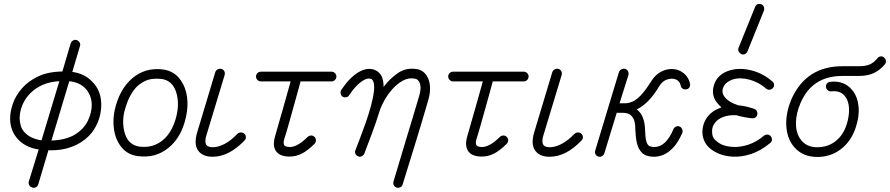

<svg xmlns="http://www.w3.org/2000/svg" viewBox="-20 -760 4394 948"><path d="M139 166Q129 163 124.5 154.5Q120 146 122 137L171 -22Q110 -31 73 -68Q30 -111 30 -175Q30 -210 44 -249.5Q58 -289 88.5 -324Q119 -359 168 -382.5Q217 -406 288 -407L329 -546Q333 -556 341.5 -560.5Q350 -565 359 -562Q368 -559 373 -550.5Q378 -542 375 -533L337 -405Q366 -401 390.5 -389.5Q415 -378 434 -358Q480 -314 480 -242Q480 -199 463.5 -158Q447 -117 418 -88Q383 -53 333 -34.5Q283 -16 221 -18H219L169 150Q166 160 157.5 164.5Q149 169 139 166ZM234 -66Q307 -69 350.5 -96Q394 -123 413.5 -163Q433 -203 433 -242Q433 -266 424 -288Q415 -310 400 -325Q371 -354 322 -359ZM185 -67 273 -359Q228 -357 192 -341.5Q156 -326 130 -300Q105 -275 91 -242.5Q77 -210 77 -175Q77 -160 82.5 -139.5Q88 -119 106 -102Q133 -75 185 -67Z M663 11Q606 5 573 -42Q550 -74 543 -120Q536 -166 546 -215Q569 -319 633 -373.5Q697 -428 785 -417Q842 -409 873 -363Q897 -329 903.5 -281.5Q910 -234 898 -181Q876 -82 812 -30Q748 22 663 11ZM670 -36Q736 -28 784.5 -68.5Q833 -109 852 -191Q862 -234 857 -272.5Q852 -311 835 -336Q814 -365 778 -370Q729 -376 695 -359.5Q661 -343 640.5 -314.5Q620 -286 609 -256Q598 -226 593 -205Q585 -167 590 -130.5Q595 -94 611 -70Q632 -41 670 -36Z M1030 14Q980 14 958 -17Q936 -48 954 -108L1043 -404Q1046 -413 1055 -417.5Q1064 -422 1073 -420Q1083 -417 1087.5 -408.5Q1092 -400 1089 -389L1000 -95Q988 -60 1000 -43Q1005 -37 1014 -35Q1023 -33 1030 -33Q1059 -33 1091 -50.5Q1123 -68 1152 -99Q1160 -106 1169.5 -106Q1179 -106 1186 -100Q1194 -93 1194 -83Q1194 -73 1187 -66Q1110 14 1030 14Z M1410 13Q1361 13 1342.5 -14Q1324 -41 1339 -90Q1345 -112 1355.5 -148Q1366 -184 1377.5 -224.5Q1389 -265 1399 -301Q1409 -337 1415 -358H1268Q1258 -358 1251 -365.5Q1244 -373 1244 -382Q1244 -392 1251 -399Q1258 -406 1268 -406H1617Q1627 -406 1634 -399Q1641 -392 1641 -382Q1641 -373 1634 -365.5Q1627 -358 1617 -358H1464Q1460 -343 1450 -306.5Q1440 -270 1427.5 -225.5Q1415 -181 1403.5 -140Q1392 -99 1384 -75Q1377 -53 1384 -42Q1389 -37 1397 -35.5Q1405 -34 1410 -34Q1449 -34 1499 -84Q1507 -91 1516.5 -91Q1526 -91 1533 -84Q1540 -77 1540 -67Q1540 -57 1533 -50Q1500 -17 1471 -2Q1442 13 1410 13Z M1938 166Q1929 163 1924.5 154.5Q1920 146 1923 136Q1934 100 1949.5 47.5Q1965 -5 1983 -64.5Q2001 -124 2018.5 -181.5Q2036 -239 2049 -284Q2061 -323 2054 -346Q2047 -369 2027 -372Q1997 -377 1969.5 -362Q1942 -347 1918.5 -321Q1895 -295 1877.5 -263.5Q1860 -232 1851 -202Q1838 -159 1818.5 -106.5Q1799 -54 1779 -2Q1775 7 1766 11.5Q1757 16 1749 12Q1739 9 1735 -0.5Q1731 -10 1735 -19Q1744 -42 1758 -78.5Q1772 -115 1786.5 -156.5Q1801 -198 1812 -238.5Q1823 -279 1826.5 -311.5Q1830 -344 1822 -360Q1818 -369 1813 -370Q1793 -378 1763 -356Q1733 -334 1704 -290Q1700 -282 1690 -280Q1680 -278 1671 -283Q1664 -288 1662 -298Q1660 -308 1665 -316Q1705 -376 1748.5 -402.5Q1792 -429 1830 -415Q1856 -404 1866 -380Q1874 -359 1874 -331Q1905 -372 1945 -399.5Q1985 -427 2037 -419Q2068 -415 2087 -386Q2101 -364 2103 -334Q2105 -304 2096 -271Q2083 -225 2064.5 -163.5Q2046 -102 2027 -40Q2008 22 1992 73Q1976 124 1968 151Q1966 160 1956.5 164.5Q1947 169 1938 166Z M2359 13Q2310 13 2291.5 -14Q2273 -41 2288 -90Q2294 -112 2304.5 -148Q2315 -184 2326.5 -224.5Q2338 -265 2348 -301Q2358 -337 2364 -358H2217Q2207 -358 2200 -365.5Q2193 -373 2193 -382Q2193 -392 2200 -399Q2207 -406 2217 -406H2566Q2576 -406 2583 -399Q2590 -392 2590 -382Q2590 -373 2583 -365.5Q2576 -358 2566 -358H2413Q2409 -343 2399 -306.5Q2389 -270 2376.5 -225.5Q2364 -181 2352.5 -140Q2341 -99 2333 -75Q2326 -53 2333 -42Q2338 -37 2346 -35.5Q2354 -34 2359 -34Q2398 -34 2448 -84Q2456 -91 2465.5 -91Q2475 -91 2482 -84Q2489 -77 2489 -67Q2489 -57 2482 -50Q2449 -17 2420 -2Q2391 13 2359 13Z M2694 14Q2644 14 2622 -17Q2600 -48 2618 -108L2707 -404Q2710 -413 2719 -417.5Q2728 -422 2737 -420Q2747 -417 2751.5 -408.5Q2756 -400 2753 -389L2664 -95Q2652 -60 2664 -43Q2669 -37 2678 -35Q2687 -33 2694 -33Q2723 -33 2755 -50.5Q2787 -68 2816 -99Q2824 -106 2833.5 -106Q2843 -106 2850 -100Q2858 -93 2858 -83Q2858 -73 2851 -66Q2774 14 2694 14Z M3210 14Q3170 14 3150.5 -5Q3131 -24 3124.5 -54.5Q3118 -85 3117 -120Q3117 -162 3105 -179Q3093 -196 3079.5 -199.5Q3066 -203 3059 -203H3025L2964 -3Q2961 6 2952.5 11Q2944 16 2934 13Q2924 10 2920 1Q2916 -8 2919 -17L3036 -404Q3040 -414 3048.5 -418Q3057 -422 3067 -420Q3076 -417 3080.5 -408.5Q3085 -400 3083 -390L3039 -250H3063Q3099 -250 3128.5 -274.5Q3158 -299 3197 -361Q3217 -393 3248 -408Q3279 -423 3313 -418Q3341 -413 3361 -394Q3381 -375 3387 -347Q3389 -338 3384.5 -329.5Q3380 -321 3369 -319Q3359 -317 3351 -322Q3343 -327 3341 -337Q3335 -366 3305 -371Q3289 -373 3270 -366Q3251 -359 3236 -336Q3209 -290 3180.5 -261.5Q3152 -233 3124 -220Q3145 -204 3154.5 -178.5Q3164 -153 3165 -120Q3166 -79 3171.5 -61Q3177 -43 3187 -38.5Q3197 -34 3210 -34Q3268 -34 3305 -122Q3309 -131 3318 -135Q3327 -139 3336 -135Q3345 -131 3348.5 -121.5Q3352 -112 3349 -104Q3328 -56 3303.5 -30.5Q3279 -5 3255 4.5Q3231 14 3210 14Z M3523 -4Q3450 -37 3448 -107Q3448 -138 3461.5 -164.5Q3475 -191 3500 -209Q3510 -216 3520.5 -221Q3531 -226 3542 -230Q3535 -237 3528.5 -243.5Q3522 -250 3517 -257Q3492 -293 3504 -336Q3520 -394 3585 -413Q3635 -427 3692 -412Q3749 -397 3793 -358Q3801 -352 3802 -342.5Q3803 -333 3796 -325Q3789 -318 3779.5 -317Q3770 -316 3762 -323Q3727 -354 3681.5 -366.5Q3636 -379 3599 -368Q3585 -364 3570.5 -353.5Q3556 -343 3549 -323Q3543 -302 3556 -284Q3574 -257 3625 -240Q3663 -237 3705 -222Q3713 -219 3717 -211Q3721 -203 3719 -194Q3718 -186 3710.5 -180.5Q3703 -175 3693 -176Q3653 -180 3616 -191Q3562 -194 3527 -170Q3512 -159 3503.5 -143.5Q3495 -128 3496 -108Q3496 -82 3512.5 -67.5Q3529 -53 3542 -47Q3567 -36 3602 -34.5Q3637 -33 3676 -46Q3715 -59 3752 -90Q3760 -96 3769.5 -95.5Q3779 -95 3786 -87Q3792 -79 3791.5 -69.5Q3791 -60 3783 -54Q3736 -15 3688 0.5Q3640 16 3597.5 13.5Q3555 11 3523 -4ZM3671 -507Q3667 -497 3658 -493Q3649 -489 3640 -493Q3631 -498 3627 -506.5Q3623 -515 3627 -525L3708 -725Q3712 -736 3720.5 -739Q3729 -742 3739 -739Q3748 -735 3751.5 -726Q3755 -717 3752 -708Z M4015 15Q3932 15 3889 -50Q3862 -93 3862 -151.5Q3862 -210 3888 -271Q3961 -433 4139 -433H4220Q4253 -433 4273.5 -441.5Q4294 -450 4312 -472Q4318 -480 4327.5 -481.5Q4337 -483 4345 -476Q4353 -470 4354 -460Q4355 -450 4349 -442Q4324 -413 4294 -399Q4264 -385 4220 -385H4139Q3990 -385 3933 -252Q3911 -202 3910 -155Q3909 -108 3930 -76Q3958 -33 4015 -33Q4067 -33 4105 -62.5Q4143 -92 4160 -144Q4174 -188 4172 -225.5Q4170 -263 4152 -285Q4129 -314 4085 -309Q4075 -308 4067.5 -314Q4060 -320 4058 -330Q4057 -340 4063 -347.5Q4069 -355 4079 -356Q4148 -364 4188 -315Q4214 -284 4219 -234.5Q4224 -185 4205 -130Q4183 -63 4132.5 -24Q4082 15 4015 15Z"/></svg>

Font: Zen Kurenaido
Style: ARC
Weight: 400
Designer: Yoshimichi Ohira
Foundry: Positype
Version: Version 1.001